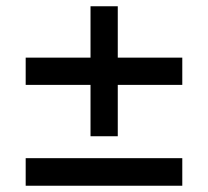

<svg xmlns="http://www.w3.org/2000/svg" viewBox="-20 -593 664 613"><path d="M269 -322H62V-409H269V-573H356V-409H562V-322H356V-158H269ZM62 -88H562V0H62Z"/></svg>

Font: Evergrow Sans 
Style: Medium
Weight: 500
Foundry: 10Web
Version: Version 1.000